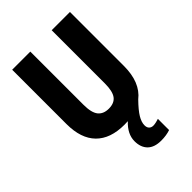

<svg xmlns="http://www.w3.org/2000/svg" viewBox="-273 -825 1175 1175"><g transform="rotate(-45 314.5 -238.0)"><path d="M397 99Q397 119 407.5 129Q418 139 434 139Q445 139 460 135.5Q475 132 483 129V226Q448 238 404 238Q345 238 315 208Q285 178 285 125Q285 63 343 9Q328 10 313 10Q192 10 128.5 -54.5Q65 -119 65 -244V-714H222V-254Q222 -185 245.5 -156Q269 -127 315 -127Q363 -127 385 -156.5Q407 -186 407 -255V-714H565V-247Q565 -105 482 -40Q436 7 416.5 39.5Q397 72 397 99Z"/></g></svg>

Font: Noto Sans Ethiopic Condensed ExtraBold
Style: Regular
Weight: 800
Width: 3
Designer: Monotype Design Team
Foundry: Monotype Imaging Inc.
Version: Version 2.102; ttfautohint (v1.8.4.7-5d5b)